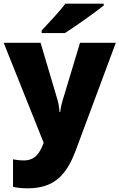

<svg xmlns="http://www.w3.org/2000/svg" viewBox="-21 -786 651 1046"><path d="M544 -756V-766H335C302 -721 240 -657 206 -620V-606H333C387 -640 497 -718 544 -756ZM-1 -553 217 -8 215 -3C196 45 172 88 109 88C86 88 64 85 50 82V232C69 236 93 240 128 240C273 240 340 170 391 35L610 -553H415L319 -235C315 -222 310 -202 307 -176H303C302 -197 298 -222 294 -236L200 -553Z"/></svg>

Font: Noto Sans Sinhala Black
Style: Regular
Weight: 900
Designer: Jelle Bosma - Monotype Design Team
Foundry: Monotype Imaging Inc.
Version: Version 2.006